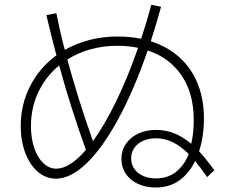

<svg xmlns="http://www.w3.org/2000/svg" viewBox="-20 -791 978 827"><path d="M502.9 -106.4Q502.9 -142.6 522.2 -171.1Q541.5 -199.7 575.4 -215.6Q609.4 -231.4 652.3 -231.4Q693.4 -231.4 730.5 -216.8Q767.6 -202.1 803.7 -171.4Q814.5 -217.3 814.5 -275.4Q814.5 -387.7 762.7 -465.1Q710.9 -542.5 616.2 -573.7Q557.6 -404.3 490.2 -279.8Q422.9 -155.3 353.8 -88.4Q284.7 -21.5 220.7 -21.5Q177.7 -21.5 143.3 -50.8Q108.9 -80.1 89.1 -131.8Q69.3 -183.6 69.3 -248Q69.3 -341.3 109.9 -420.4Q150.4 -499.5 223.1 -552.7Q207 -611.3 179.7 -725.6L222.7 -734.4Q241.2 -641.6 259.3 -576.2Q308.1 -604 365.5 -618.9Q422.9 -633.8 486.3 -633.8Q539.1 -633.8 587.9 -624Q611.3 -694.3 631.8 -770.5L673.8 -761.7Q655.8 -696.3 629.4 -613.3Q701.2 -590.3 752.7 -544.2Q804.2 -498 831.3 -431.2Q858.4 -364.3 858.4 -281.2Q858.4 -204.1 837.4 -139.2Q865.7 -109.4 903.3 -57.6L872.1 -28.3Q843.8 -69.3 820.3 -97.2Q794.9 -44.4 752.4 -13.9Q710 16.6 650.4 16.6Q607.4 16.6 574 1Q540.5 -14.6 521.7 -42.7Q502.9 -70.8 502.9 -106.4ZM222.7 -64.5Q280.3 -64.5 350.1 -145.5Q283.7 -329.1 234.9 -509.3Q177.2 -461.9 145.3 -394.5Q113.3 -327.1 113.3 -248Q113.3 -195.8 127.4 -153.8Q141.6 -111.8 166.7 -88.1Q191.9 -64.5 222.7 -64.5ZM380.4 -183.1Q431.2 -253.4 481.2 -356.4Q531.2 -459.5 574.7 -585Q533.2 -593.8 484.4 -593.8Q424.3 -593.8 369.9 -578.6Q315.4 -563.5 270 -534.7Q314.9 -368.2 380.4 -183.1ZM651.4 -22.5Q702.1 -22.5 737.8 -50.5Q773.4 -78.6 793 -127.4Q757.3 -162.6 723.1 -179Q689 -195.3 651.4 -195.3Q620.1 -195.3 595.9 -184.3Q571.8 -173.3 558.3 -153.6Q544.9 -133.8 544.9 -108.4Q544.9 -83.5 558.3 -64Q571.8 -44.4 595.9 -33.4Q620.1 -22.5 651.4 -22.5Z"/></svg>

Font: Pretendard JP ExtraLight
Style: Regular
Weight: 200
Designer: Base glyphs from Inter by Rasmus Andersson; Hangeul glyphs from Noto Sans CJK(Source Han Sans) by Jang Soo-young and Kan
Foundry: Kil Hyung-jin
Version: Version 1.309